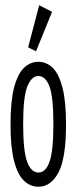

<svg xmlns="http://www.w3.org/2000/svg" viewBox="-20 -702 290 730"><path d="M126 8Q95 8 71 -15Q47 -38 33.5 -90Q20 -142 20 -229Q20 -317 33.5 -369Q47 -421 71 -444Q95 -467 126 -467Q157 -467 180.5 -444Q204 -421 217.5 -369Q231 -317 231 -229Q231 -99 202 -45.5Q173 8 126 8ZM126 -46Q154 -46 168.5 -87.5Q183 -129 183 -230Q183 -334 168 -373.5Q153 -413 126 -413Q100 -413 84 -373.5Q68 -334 68 -230Q68 -129 83 -87.5Q98 -46 126 -46ZM117 -507 87 -522 129 -682 178 -657Z"/></svg>

Font: Inconsolata UltraCondensed
Style: Regular
Weight: 400
Width: 1
Monospace: yes
Designer: Raph Levien, Cyreal, Brenton Simpson
Foundry: Raph Levien, Cyreal, Google
Version: Version 3.001; ttfautohint (v1.8.2.53-6de2)